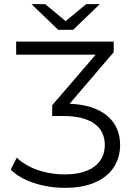

<svg xmlns="http://www.w3.org/2000/svg" viewBox="-20 -901 655 927"><path d="M333 -757 462 -881H396L297 -799L198 -881H132L261 -757ZM529 -649V-700H58V-637H442L232 -393V-341H284C422 -341 486 -287 486 -201C486 -113 417 -59 293 -59C194 -59 108 -93 61 -140L32 -82C84 -29 185 6 295 6C471 6 560 -83 560 -201C560 -314 479 -394 316 -400Z"/></svg>

Font: Talent
Style: Regular
Weight: 400
Designer: Mike Powis
Version: Version 1.001;hotconv 1.0.109;makeotfexe 2.5.65596